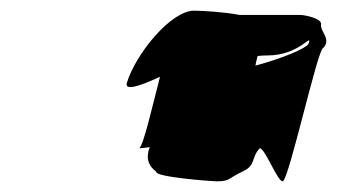

<svg xmlns="http://www.w3.org/2000/svg" viewBox="-20 -774 632 360"><path d="M218 -619C213 -603 241 -612 280 -630C266 -576 249 -501 241 -496C244 -496 251 -497 261 -498C260 -495 258 -492 258 -488C255 -476 259 -462 273 -452C270 -442 378 -434 386 -434C412 -434 408 -440 434 -452C461 -464 450 -478 467 -496C477 -496 500 -434 510 -434C521 -434 576 -684 586 -684C602 -700 580 -715 582 -728C584 -740 550 -746 543 -746H429C404 -751 362 -754 344 -754C300 -754 234 -672 218 -619ZM241 -496C240 -496 240 -496 241 -496ZM463 -669C471 -670 477 -670 481 -670C542 -670 565 -713 559 -693C556 -683 504 -663 459 -651C460 -658 462 -664 463 -669ZM445 -577Z"/></svg>

Font: bitstorm
Style: excnobl
Weight: 400
Version: Version 0.2